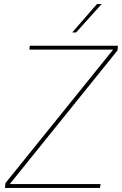

<svg xmlns="http://www.w3.org/2000/svg" viewBox="-20 -921 598 941"><path d="M4 0 7 -24 537 -681 538 -678H124L126 -697H558L556 -674L28 -19H26H473L470 0ZM334 -762 455 -901H478L353 -762Z"/></svg>

Font: Hanken Grotesk Thin
Style: Italic
Weight: 250
Italic angle: -8°
Designer: Alfredo Marco Pradil
Foundry: Hanken Design Co.
Version: Version 3.013